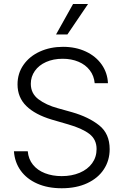

<svg xmlns="http://www.w3.org/2000/svg" viewBox="-20 -958 638 989"><path d="M302.7 -655.3Q254.9 -655.3 217.5 -638.7Q180.2 -622.1 159.4 -592.5Q138.7 -563 138.7 -526.4Q138.7 -476.6 178 -446.8Q217.3 -417 278.3 -400.4L351.6 -379.9Q436.5 -355.5 490.7 -312.5Q544.9 -269.5 544.9 -189.5Q544.9 -131.8 515.1 -86.2Q485.4 -40.5 429.4 -14.4Q373.5 11.7 297.9 11.7Q226.1 11.7 171.9 -12.2Q117.7 -36.1 86.7 -79.1Q55.7 -122.1 51.8 -178.7H123Q126.5 -138.2 149.9 -109.4Q173.3 -80.6 211.9 -65.7Q250.5 -50.8 297.9 -50.8Q349.6 -50.8 390.6 -68.1Q431.6 -85.4 454.6 -117.2Q477.5 -148.9 477.5 -190.4Q477.5 -239.7 440.2 -268.3Q402.8 -296.9 331.1 -317.4L247.1 -341.8Q160.6 -367.7 115.5 -412.1Q70.3 -456.5 70.3 -523.4Q70.3 -580.1 101.1 -624Q131.8 -668 185.3 -692.4Q238.8 -716.8 304.7 -716.8Q370.1 -716.8 421.9 -692.6Q473.6 -668.5 503.7 -625.7Q533.7 -583 536.1 -529.3H467.8Q464.4 -567.4 442.6 -595.9Q420.9 -624.5 384.5 -639.9Q348.1 -655.3 302.7 -655.3ZM356.4 -937.5H433.6L327.1 -780.3H268.6Z"/></svg>

Font: Pretendard GOV Light
Style: Regular
Weight: 300
Designer: Base glyphs from Inter by Rasmus Andersson; Hangeul glyphs from Noto Sans CJK(Source Han Sans) by Jang Soo-young and Kan
Foundry: Kil Hyung-jin
Version: Version 1.309